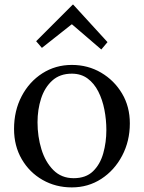

<svg xmlns="http://www.w3.org/2000/svg" viewBox="-20 -798 625 834"><path d="M292 16Q222 16 165 -16.5Q108 -49 74.5 -106.5Q41 -164 41 -238Q41 -317 74 -380Q107 -443 164 -479.5Q221 -516 292 -516Q362 -516 419 -482.5Q476 -449 510 -392Q544 -335 544 -262Q544 -185 510.5 -121.5Q477 -58 420 -21Q363 16 292 16ZM300 -24Q353 -24 384 -54Q415 -84 428.5 -132Q442 -180 442 -233Q442 -278 433.5 -321.5Q425 -365 407 -400.5Q389 -436 360.5 -457Q332 -478 292 -478Q240 -478 207 -448Q174 -418 158.5 -370Q143 -322 143 -267Q143 -205 160 -149.5Q177 -94 212 -59Q247 -24 300 -24ZM420 -583 293 -692H291L162 -590L137 -619L296 -778H298L447 -615Z"/></svg>

Font: Lora
Style: Regular
Weight: 400
Designer: Olga Karpushina, Alexei Vanyashin (Cyrillic)
Foundry: Cyreal
Version: Version 3.005; ttfautohint (v1.8.4.7-5d5b)